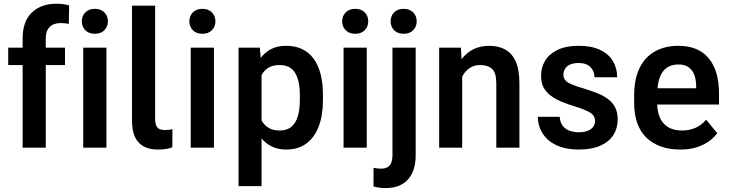

<svg xmlns="http://www.w3.org/2000/svg" viewBox="-20 -780 3851 1014"><path d="M300.3 -658.2Q263.2 -658.2 242.4 -637.7Q221.7 -617.2 221.7 -578.1V-528.3H323.2V-436.5H221.7V0H99.6V-436.5H23.4V-528.3H99.6V-578.1Q99.6 -667 147.9 -713.6Q196.3 -760.3 279.3 -760.3Q314 -760.3 345.2 -751.5L343.3 -653.8Q324.7 -658.2 300.3 -658.2Z M481 -733.4Q512.7 -733.4 531.2 -714.6Q549.8 -695.8 549.8 -667.5Q549.8 -639.2 531.2 -620.4Q512.7 -601.6 481 -601.6Q449.2 -601.6 430.7 -620.4Q412.1 -639.2 412.1 -667.5Q412.1 -695.8 430.7 -714.6Q449.2 -733.4 481 -733.4ZM542 0H419.4V-528.3H542Z M799.3 -750V-152.8Q799.3 -128.4 805.7 -115.5Q812 -102.5 823.5 -97.9Q835 -93.3 851.1 -93.3Q874.5 -93.3 890.6 -97.7L890.1 -2.4Q862.8 9.8 813.5 9.8Q772.9 9.8 742.2 -5.1Q711.4 -20 694.3 -53.5Q677.2 -86.9 677.2 -142.1V-750Z M1048.8 -733.4Q1080.6 -733.4 1099.1 -714.6Q1117.7 -695.8 1117.7 -667.5Q1117.7 -639.2 1099.1 -620.4Q1080.6 -601.6 1048.8 -601.6Q1017.1 -601.6 998.5 -620.4Q980 -639.2 980 -667.5Q980 -695.8 998.5 -714.6Q1017.1 -733.4 1048.8 -733.4ZM1109.9 0H987.3V-528.3H1109.9Z M1490.2 -538.1Q1585.9 -538.1 1635.7 -470.9Q1685.5 -403.8 1685.5 -278.3V-251Q1685.5 -170.9 1663.3 -112.3Q1641.1 -53.7 1597.9 -22Q1554.7 9.8 1491.7 9.8Q1449.2 9.8 1417 -5.6Q1384.8 -21 1361.3 -48.8V203.1H1239.7V-528.3H1352.1L1356.9 -474.1Q1380.4 -504.9 1413.3 -521.5Q1446.3 -538.1 1490.2 -538.1ZM1563.5 -251V-278.3Q1563.5 -354 1538.3 -395.3Q1513.2 -436.5 1455.6 -436.5Q1421.4 -436.5 1397.9 -422.4Q1374.5 -408.2 1361.3 -383.3V-144Q1374.5 -119.6 1397.9 -105.2Q1421.4 -90.8 1457 -90.8Q1495.1 -90.8 1518.6 -110.1Q1542 -129.4 1552.7 -165.5Q1563.5 -201.7 1563.5 -251Z M1856 -733.4Q1887.7 -733.4 1906.2 -714.6Q1924.8 -695.8 1924.8 -667.5Q1924.8 -639.2 1906.2 -620.4Q1887.7 -601.6 1856 -601.6Q1824.2 -601.6 1805.7 -620.4Q1787.1 -639.2 1787.1 -667.5Q1787.1 -695.8 1805.7 -714.6Q1824.2 -733.4 1856 -733.4ZM1917 0H1794.4V-528.3H1917Z M2111.8 -733.4Q2143.6 -733.4 2162.1 -714.6Q2180.7 -695.8 2180.7 -667.5Q2180.7 -639.2 2162.1 -620.4Q2143.6 -601.6 2111.8 -601.6Q2079.6 -601.6 2061.3 -620.4Q2043 -639.2 2043 -667.5Q2043 -695.8 2061.3 -714.6Q2079.6 -733.4 2111.8 -733.4ZM2175.3 -528.3V38.6Q2175.3 123 2134.3 168.2Q2093.3 213.4 2016.1 213.4Q1984.9 213.4 1952.6 205.1V106.4Q1975.1 110.8 1994.1 110.8Q2022.9 110.8 2037.8 93.8Q2052.7 76.7 2052.7 38.6V-528.3Z M2563.5 -538.1Q2611.8 -538.1 2647.7 -518.8Q2683.6 -499.5 2703.4 -455.8Q2723.1 -412.1 2723.1 -338.9V0H2601.1V-339.8Q2601.1 -395 2579.1 -415.8Q2557.1 -436.5 2516.1 -436.5Q2483.4 -436.5 2459.2 -419.9Q2435.1 -403.3 2420.9 -375V0H2299.3V-528.3H2414.1L2417.5 -467.8Q2472.7 -538.1 2563.5 -538.1Z M3013.7 -218.8Q2959.5 -234.9 2919.9 -255.1Q2880.4 -275.4 2858.9 -304.9Q2837.4 -334.5 2837.4 -380.4Q2837.4 -423.3 2858.9 -459.2Q2880.4 -495.1 2924.6 -516.6Q2968.8 -538.1 3036.6 -538.1Q3104 -538.1 3148.9 -516.8Q3193.8 -495.6 3216.6 -458Q3239.3 -420.4 3239.3 -372.1H3119.6Q3119.6 -403.8 3098.6 -425.5Q3077.6 -447.3 3035.6 -447.3Q2994.6 -447.3 2975.1 -429.4Q2955.6 -411.6 2955.6 -386.7Q2955.6 -357.9 2981 -343.5Q3006.3 -329.1 3060.5 -313.5Q3097.7 -302.2 3130.4 -289.6Q3163.1 -276.9 3188.2 -259Q3213.4 -241.2 3227.8 -214.8Q3242.2 -188.5 3242.2 -149.4Q3242.2 -102.1 3218.8 -66.2Q3195.3 -30.3 3149.9 -10.3Q3104.5 9.8 3038.1 9.8Q2980.5 9.8 2939 -4.9Q2897.5 -19.5 2871.3 -44.4Q2845.2 -69.3 2832.8 -100.1Q2820.3 -130.9 2820.3 -163.1H2936Q2938 -132.8 2952.4 -114.7Q2966.8 -96.7 2989.5 -89.1Q3012.2 -81.5 3037.1 -81.5Q3078.1 -81.5 3100.3 -97.9Q3122.6 -114.3 3122.6 -141.1Q3122.6 -169.9 3095.5 -186Q3068.4 -202.1 3013.7 -218.8Z M3777.3 -286.1V-228H3450.7Q3454.1 -158.7 3487.8 -124.8Q3521.5 -90.8 3582 -90.8Q3660.6 -90.8 3709.5 -147.5L3768.1 -76.7Q3752 -54.2 3725.3 -34.7Q3698.7 -15.1 3660.9 -2.7Q3623 9.8 3573.2 9.8Q3459 9.8 3394 -53Q3329.1 -115.7 3329.1 -237.8V-274.9Q3329.1 -362.8 3357.9 -421.1Q3386.7 -479.5 3439.5 -508.8Q3492.2 -538.1 3563 -538.1Q3668 -538.1 3722.7 -472.4Q3777.3 -406.7 3777.3 -286.1ZM3656.7 -314V-326.2Q3656.2 -359.9 3646.5 -385.3Q3636.7 -410.6 3616.5 -425Q3596.2 -439.5 3563.5 -439.5Q3463.4 -439.5 3452.6 -314Z"/></svg>

Font: Robert Sans
Style: Bold
Weight: 700
Designer: Christian Robertson (extended by Adam Twardoch)
Foundry: Google
Version: Version 12.135;April 2, 2019;FontCreator 11.5.0.2425 64-bit;